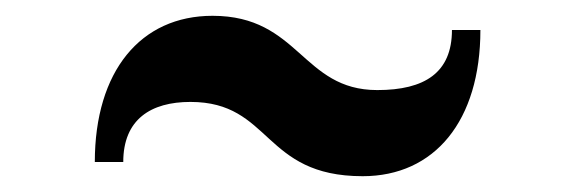

<svg xmlns="http://www.w3.org/2000/svg" viewBox="-20 -548 727 243"><path d="M221 -419C324 -419 312 -325 439 -325C530 -325 588 -395 588 -510H552C552 -456 517.5 -434 457.5 -434C362 -434 359 -528 249 -528C158 -528 100 -458 100 -343H136C136 -397 171 -419 221 -419Z"/></svg>

Font: Bodoni* 06
Style: Bold
Weight: 700
Version: Version 2.2